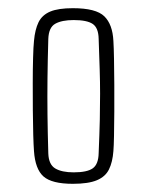

<svg xmlns="http://www.w3.org/2000/svg" viewBox="-20 -826 359 469"><path d="M158 -377Q106.5 -377 86.2 -395Q66 -413 63 -457Q62 -470 61.2 -496.8Q60.5 -523.5 60.2 -556.8Q60 -590 60 -623.5Q60 -657 60.8 -684.2Q61.5 -711.5 63 -726Q65.5 -754 74.2 -771.8Q83 -789.5 102.8 -797.8Q122.5 -806 158 -806Q214.5 -806 234.8 -786.2Q255 -766.5 257 -726Q258 -710 258.5 -681.8Q259 -653.5 259.2 -619.5Q259.5 -585.5 259.2 -552.8Q259 -520 258.5 -494.2Q258 -468.5 257 -457Q255 -430 246.2 -412.2Q237.5 -394.5 216.8 -385.8Q196 -377 158 -377ZM160 -405Q193 -405 206.8 -415Q220.5 -425 221 -452Q223 -499.5 223.8 -533.8Q224.5 -568 224.5 -596.8Q224.5 -625.5 223.5 -657Q222.5 -688.5 221 -731Q220.5 -758 206.5 -767.5Q192.5 -777 160 -777Q131 -777 115 -768Q99 -759 98 -731Q96.5 -679 96 -634.5Q95.5 -590 96 -545.8Q96.5 -501.5 98 -451Q99 -424 115 -414.5Q131 -405 160 -405Z"/></svg>

Font: Big Shoulders Text SC Thin
Style: Regular
Weight: 100
Designer: Patric King
Foundry: XO Type Co
Version: Version 2.002